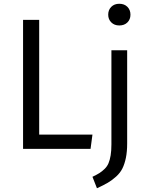

<svg xmlns="http://www.w3.org/2000/svg" viewBox="-20 -794 796 1024"><path d="M616.2 -773.9Q643.1 -773.9 659.4 -757.6Q675.8 -741.2 675.8 -715.8Q675.8 -690.4 659.4 -674.3Q643.1 -658.2 616.2 -658.2Q589.8 -658.2 573.5 -674.6Q557.1 -690.9 557.1 -715.8Q557.1 -741.2 573.5 -757.6Q589.8 -773.9 616.2 -773.9ZM189 -688V-76.2H473.1L462.9 0H103V-688ZM658.2 -525.9V-28.8Q658.2 14.6 651.4 47.9Q644.5 81.1 632.8 104.5Q621.1 127.9 599.9 147.2Q578.6 166.5 555.7 180.2Q532.7 193.8 497.1 210L473.1 148.9Q496.6 137.7 510.5 128.9Q524.4 120.1 538.1 106.7Q551.8 93.3 558.8 76.4Q565.9 59.6 570.1 34.7Q574.2 9.8 574.2 -23.9V-525.9Z"/></svg>

Font: Fira Sans Book
Style: Regular
Weight: 350
Designer: Carrois Corporate & Edenspiekermann AG
Foundry: Carrois Corporate GbR & Edenspiekermann AG
Version: Version 4.203;PS 004.203;hotconv 1.0.88;makeotf.lib2.5.64775